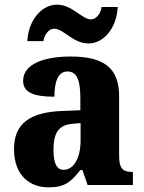

<svg xmlns="http://www.w3.org/2000/svg" viewBox="-20 -792 616 822"><path d="M359 -606C426 -606 480 -675 484 -762H415C412 -735 392 -709 370 -709C330 -709 290 -772 224 -772C156 -772 101 -702 97 -616H166C170 -643 188 -669 212 -669C253 -669 292 -606 359 -606ZM187 10C256 10 282 -11 324 -64H333L355 0H549V-56H546C504 -56 490 -72 490 -126V-380C490 -505 420 -550 282 -550C171 -550 79 -519 79 -446C79 -397 122 -378 213 -378C213 -448 231 -486 269 -486C309 -486 324 -448 324 -374V-320L248 -317C108 -312 40 -263 40 -154C40 -42 106 10 187 10ZM252 -65C222 -65 209 -95 209 -150C209 -221 229 -257 291 -262L325 -265V-191C325 -115 296 -65 252 -65Z"/></svg>

Font: Noto Serif Lao SemiCondensed ExtraBold
Style: Regular
Weight: 800
Width: 4
Designer: Monotype Design Team
Foundry: Monotype Imaging Inc.
Version: Version 2.003